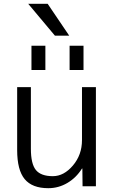

<svg xmlns="http://www.w3.org/2000/svg" viewBox="-20 -977 598 1007"><path d="M145 -610V-737H218V-610ZM345 -610V-737H418V-610ZM268 -790 128 -957H230L343 -790ZM142 -520V-197Q142 -117 168.5 -85Q195 -53 257 -53Q315 -53 362.5 -109Q410 -165 410 -242V-520H483V0H413L412 -93H410Q380 -45 333.5 -17.5Q287 10 233 10Q149 10 109.5 -37.5Q70 -85 70 -190V-520Z"/></svg>

Font: M PLUS 1p
Style: Regular
Weight: 400
Version: Version 1.062